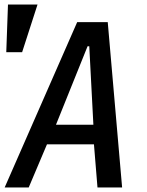

<svg xmlns="http://www.w3.org/2000/svg" viewBox="-26 -822 646 842"><path d="M312.5 -725H446.5L509.5 0H401.5L386 -189H180L100 0H-5.5ZM383.5 -275 365.5 -619H358L219.5 -275ZM138.5 -802 71 -593H1.5L9 -802Z"/></svg>

Font: JuliaMono Medium
Style: Italic
Weight: 500
Italic angle: -9°
Monospace: yes
Designer: cormullion
Foundry: corm
Version: Version 0.054; ttfautohint (v1.8.4)